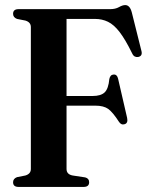

<svg xmlns="http://www.w3.org/2000/svg" viewBox="-20 -736 585 756"><path d="M413.5 -700Q434.5 -700 448.5 -708Q462.5 -716 473 -716Q491.5 -716 499 -687L537 -535Q542 -515 523.5 -511.5Q517 -510.5 510.8 -513.5Q504.5 -516.5 500 -526.5Q473.5 -580.5 451 -609.8Q428.5 -639 405.2 -650.2Q382 -661.5 354 -661.5H242V-358H344.5Q377 -358 392 -372.2Q407 -386.5 410.5 -425Q414 -442 427.5 -442.5Q441 -443.5 445 -426L480.5 -272Q485 -251.5 471 -247Q457 -242.5 448 -257Q424.5 -293.5 406.5 -306.8Q388.5 -320 355.5 -320H242V-70.5Q242 -49.5 266 -45L315.5 -37.5Q331 -33.5 331 -18.5Q331 0 309.5 0H53Q31.5 0 31.5 -18.5Q31.5 -32.5 47 -38.5L80 -45Q101.5 -51.5 101.5 -70.5V-629.5Q101.5 -648.5 80 -655L47 -661.5Q31.5 -667.5 31.5 -681.5Q31.5 -700 53 -700Z"/></svg>

Font: Fraunces 144pt S050 SemiBold
Style: Regular
Weight: 600
Version: Version 1.000; ttfautohint (v1.8.3)